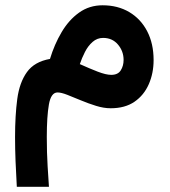

<svg xmlns="http://www.w3.org/2000/svg" viewBox="-20 -410 655 741"><path d="M172.9 -182.6Q189.9 -238.8 217.8 -285.9Q245.6 -333 285.2 -361.3Q324.7 -389.6 376 -389.6Q434.6 -389.6 479 -363.3Q523.4 -336.9 548.1 -289.3Q572.8 -241.7 572.8 -178.2Q572.8 -127.4 554.2 -85Q535.6 -42.5 499 -17.3Q462.4 7.8 407.2 7.8Q380.4 7.8 350.6 -1.5Q320.8 -10.7 292.2 -22.7Q263.7 -34.7 240 -43.9Q216.3 -53.2 202.1 -53.2Q176.8 -53.2 168.7 -6.6Q160.6 40 160.6 118.7Q160.6 179.2 163.8 231.7Q167 284.2 168.9 311H44.9Q42 259.8 40 212.2Q38.1 164.6 38.1 119.6Q38.1 36.1 46.6 -27.8Q55.2 -91.8 84 -131.8Q112.8 -171.9 172.9 -182.6ZM457 -178.7Q457 -212.4 435.3 -238Q413.6 -263.7 377.9 -263.7Q355 -263.7 337.4 -248.3Q319.8 -232.9 307.9 -209.5Q295.9 -186 288.1 -162.6Q324.7 -146 356.9 -133.5Q389.2 -121.1 409.2 -121.1Q435.1 -121.1 446 -138.4Q457 -155.8 457 -178.7Z"/></svg>

Font: Vazirmatn RD UI FD
Style: Bold
Weight: 700
Designer: Saber Rastikerdar
Foundry: Saber Rastikerdar
Version: Version 33.003